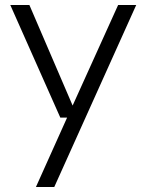

<svg xmlns="http://www.w3.org/2000/svg" viewBox="-20 -524 584 764"><path d="M123 220 247 -56H220L21 -504H97L269 -104L450 -504H522L196 220Z"/></svg>

Font: DM Sans Light
Style: Regular
Weight: 300
Designer: Colophon Foundry, Jonny Pinhorn
Foundry: Colophon Foundry
Version: Version 4.004; ttfautohint (v1.8.4.7-5d5b)